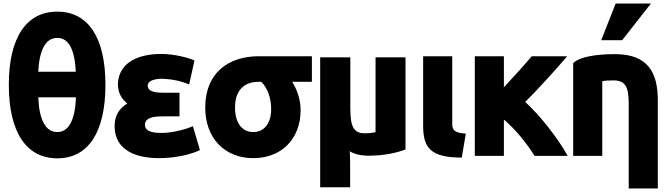

<svg xmlns="http://www.w3.org/2000/svg" viewBox="-20 -863 3799 1089"><path d="M305 -797C480 -797 578 -651 578 -382C578 -112 480 35 305 35C130 35 30 -112 30 -382C30 -651 130 -797 305 -797ZM305 -114C372 -114 406 -186 411 -311H197C202 -186 237 -114 305 -114ZM305 -648C238 -648 203 -579 197 -456H410C404 -579 371 -648 305 -648Z M894 -109C966 -109 1042 -133 1074 -147L1114 -12C1078 7 989 34 881 34C761 34 630 -5 630 -148C630 -204 654 -247 702 -276C674 -298 654 -329 650 -367C648 -383 649 -399 652 -415C670 -509 762 -557 896 -557C967 -557 1048 -536 1083 -520L1053 -384C1013 -401 969 -412 922 -415C909 -416 897 -417 886 -416C848 -413 818 -403 818 -377C818 -335 886 -337 917 -337H998V-203H914C873 -203 802 -204 802 -155C802 -123 834 -109 894 -109Z M1685 -239C1685 -76 1578 34 1416 34C1256 34 1144 -78 1144 -253C1144 -450 1276 -544 1448 -544H1749V-399H1637C1665 -355 1685 -298 1685 -239ZM1518 -245C1518 -307 1497 -365 1462 -399H1446C1384 -399 1313 -369 1313 -253C1313 -166 1353 -114 1416 -114C1481 -114 1518 -166 1518 -245Z M2071 20C2026 20 1989 11 1964 -5C1966 30 1966 66 1966 104V199H1796V-538H1967V-277C1967 -184 1966 -107 2046 -107C2081 -107 2097 -110 2110 -114V-538H2280V-15C2226 5 2158 20 2071 20Z M2622 -105 2599 31C2426 30 2380 -20 2380 -150V-544H2545V-161C2545 -122 2561 -110 2622 -105Z M2838 21H2673V-544H2838V-368C2893 -427 2962 -503 2996 -544H3197C3138 -474 3020 -344 2959 -285C3041 -210 3142 -83 3200 21H3012C2966 -53 2901 -132 2838 -185Z M3231 21V-505C3265 -540 3359 -556 3468 -556C3656 -556 3711 -450 3711 -295V206H3546V-276C3546 -372 3526 -407 3459 -407C3426 -407 3413 -406 3396 -402V21ZM3509 -635H3390L3472 -843H3672Z"/></svg>

Font: Repo ExtraBold
Style: Bold
Weight: 700
Designer: Stefan Peev
Foundry: Context Ltd
Version: Version 1.502